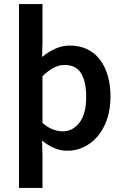

<svg xmlns="http://www.w3.org/2000/svg" viewBox="-20 -726 604 940"><path d="M73 194V-706H188V-524L186 -447Q215 -471 249.5 -487Q284 -503 322 -503Q369 -503 406 -485.5Q443 -468 468.5 -435Q494 -402 507.5 -356Q521 -310 521 -253Q521 -190 503.5 -140.5Q486 -91 457 -57.5Q428 -24 390 -6Q352 12 311 12Q276 12 245.5 -1Q215 -14 186 -38L188 40V194ZM287 -83Q336 -83 369 -125.5Q402 -168 402 -252Q402 -326 377 -367Q352 -408 296 -408Q244 -408 188 -353V-124Q215 -101 240 -92Q265 -83 287 -83Z"/></svg>

Font: Processing Sans Pro Semibold
Style: Regular
Weight: 600
Designer: Paul D. Hunt
Foundry: Adobe Systems Incorporated
Version: Version 2.020;PS 2.000;hotconv 1.0.86;makeotf.lib2.5.63406